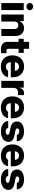

<svg xmlns="http://www.w3.org/2000/svg" viewBox="1846 -2638 802 4535"><g transform="rotate(90 2247.5 -371.0)"><path d="M52.7 -530.3H217.8V0H52.7ZM50.8 -672.9Q50.8 -694.3 62.3 -712.6Q73.7 -731 93.3 -741.5Q112.8 -752 135.7 -752Q158.7 -752 178.5 -741.5Q198.2 -731 210 -712.6Q221.7 -694.3 221.7 -672.9Q221.7 -651.4 210 -633.1Q198.2 -614.7 178.5 -604.2Q158.7 -593.8 135.7 -593.8Q112.8 -593.8 93.3 -604.2Q73.7 -614.7 62.3 -633.1Q50.8 -651.4 50.8 -672.9Z M488.3 0H323.2V-530.3H479.5V-433.6H485.4Q503.9 -482.4 546.1 -509.8Q588.4 -537.1 646.5 -537.1Q701.7 -537.1 743.4 -512.5Q785.2 -487.8 807.9 -442.6Q830.6 -397.5 830.1 -337.9V0H666V-306.6Q666 -351.6 643.1 -377Q620.1 -402.3 579.1 -402.3Q537.6 -402.3 512.9 -376Q488.3 -349.6 488.3 -303.7Z M1229.5 -409.2H1132.8V-166Q1132.8 -140.6 1146 -131.3Q1159.2 -122.1 1186.5 -122.1Q1207 -122.1 1236.3 -124V2Q1214.4 4.9 1197 6.3Q1179.7 7.8 1154.3 7.8Q1064.5 7.8 1016.4 -30.5Q968.3 -68.8 968.8 -147.5V-409.2H897.5V-530.3H968.8V-657.2H1132.8V-530.3H1229.5Z M1288.6 -262.7Q1288.6 -344.2 1320.8 -406.5Q1353 -468.8 1412.4 -502.9Q1471.7 -537.1 1550.3 -537.1Q1625.5 -537.1 1683.3 -505.9Q1741.2 -474.6 1773.7 -413.6Q1806.2 -352.5 1806.2 -266.6V-224.6H1450.7V-221.7Q1450.7 -170.4 1480 -139.9Q1509.3 -109.4 1559.1 -109.4Q1592.3 -109.4 1616.5 -122.8Q1640.6 -136.2 1650.9 -160.2H1804.2Q1794.4 -108.4 1761.7 -70.1Q1729 -31.7 1676.5 -11Q1624 9.8 1556.2 9.8Q1473.6 9.8 1413.3 -23.2Q1353 -56.2 1320.8 -117.4Q1288.6 -178.7 1288.6 -262.7ZM1652.8 -321.3Q1652.3 -349.1 1639.6 -371.1Q1627 -393.1 1604.5 -405.5Q1582 -418 1554.2 -418Q1525.4 -418 1502.2 -405.3Q1479 -392.6 1465.3 -370.6Q1451.7 -348.6 1450.7 -321.3Z M1891.1 -530.3H2051.3V-434.6H2056.2Q2070.3 -485.4 2103.3 -511.7Q2136.2 -538.1 2181.2 -538.1Q2200.7 -538.1 2228 -532.2V-388.7Q2216.8 -392.1 2197.8 -394.3Q2178.7 -396.5 2162.6 -396.5Q2131.8 -396.5 2107.7 -383.1Q2083.5 -369.6 2069.8 -345.5Q2056.2 -321.3 2056.2 -290V0H1891.1Z M2257.3 -262.7Q2257.3 -344.2 2289.6 -406.5Q2321.8 -468.8 2381.1 -502.9Q2440.4 -537.1 2519 -537.1Q2594.2 -537.1 2652.1 -505.9Q2710 -474.6 2742.4 -413.6Q2774.9 -352.5 2774.9 -266.6V-224.6H2419.4V-221.7Q2419.4 -170.4 2448.7 -139.9Q2478 -109.4 2527.8 -109.4Q2561 -109.4 2585.2 -122.8Q2609.4 -136.2 2619.6 -160.2H2772.9Q2763.2 -108.4 2730.5 -70.1Q2697.8 -31.7 2645.3 -11Q2592.8 9.8 2524.9 9.8Q2442.4 9.8 2382.1 -23.2Q2321.8 -56.2 2289.6 -117.4Q2257.3 -178.7 2257.3 -262.7ZM2621.6 -321.3Q2621.1 -349.1 2608.4 -371.1Q2595.7 -393.1 2573.2 -405.5Q2550.8 -418 2522.9 -418Q2494.1 -418 2470.9 -405.3Q2447.8 -392.6 2434.1 -370.6Q2420.4 -348.6 2419.4 -321.3Z M3085.4 -423.8Q3054.2 -423.8 3033.4 -410.9Q3012.7 -397.9 3013.2 -377.9Q3011.7 -343.8 3073.7 -332L3174.3 -312.5Q3253.4 -296.9 3292.2 -261.7Q3331.1 -226.6 3331.5 -168.9Q3331.1 -115.7 3300 -75.2Q3269 -34.7 3213.9 -12.5Q3158.7 9.8 3087.4 9.8Q3012.7 9.8 2958.3 -11.2Q2903.8 -32.2 2872.8 -71.3Q2841.8 -110.4 2836.4 -163.1H3000.5Q3004.9 -134.8 3028.1 -119.6Q3051.3 -104.5 3088.4 -104.5Q3122.6 -104.5 3143.3 -116.9Q3164.1 -129.4 3164.6 -151.4Q3163.6 -168.9 3147.5 -180.4Q3131.3 -191.9 3097.2 -199.2L3006.3 -215.8Q2928.2 -230.5 2888.7 -269.3Q2849.1 -308.1 2850.1 -369.1Q2849.6 -421.4 2877.7 -459.2Q2905.8 -497.1 2958.5 -517.1Q3011.2 -537.1 3082.5 -537.1Q3153.3 -537.1 3205.3 -516.4Q3257.3 -495.6 3286.4 -457.3Q3315.4 -418.9 3318.8 -366.2H3165.5Q3162.1 -392.6 3140.4 -408.2Q3118.7 -423.8 3085.4 -423.8Z M3392.1 -262.7Q3392.1 -344.2 3424.3 -406.5Q3456.5 -468.8 3515.9 -502.9Q3575.2 -537.1 3653.8 -537.1Q3729 -537.1 3786.9 -505.9Q3844.7 -474.6 3877.2 -413.6Q3909.7 -352.5 3909.7 -266.6V-224.6H3554.2V-221.7Q3554.2 -170.4 3583.5 -139.9Q3612.8 -109.4 3662.6 -109.4Q3695.8 -109.4 3720 -122.8Q3744.1 -136.2 3754.4 -160.2H3907.7Q3897.9 -108.4 3865.2 -70.1Q3832.5 -31.7 3780 -11Q3727.5 9.8 3659.7 9.8Q3577.1 9.8 3516.8 -23.2Q3456.5 -56.2 3424.3 -117.4Q3392.1 -178.7 3392.1 -262.7ZM3756.3 -321.3Q3755.9 -349.1 3743.2 -371.1Q3730.5 -393.1 3708 -405.5Q3685.5 -418 3657.7 -418Q3628.9 -418 3605.7 -405.3Q3582.5 -392.6 3568.8 -370.6Q3555.2 -348.6 3554.2 -321.3Z M4220.2 -423.8Q4189 -423.8 4168.2 -410.9Q4147.5 -397.9 4147.9 -377.9Q4146.5 -343.8 4208.5 -332L4309.1 -312.5Q4388.2 -296.9 4427 -261.7Q4465.8 -226.6 4466.3 -168.9Q4465.8 -115.7 4434.8 -75.2Q4403.8 -34.7 4348.6 -12.5Q4293.5 9.8 4222.2 9.8Q4147.5 9.8 4093 -11.2Q4038.6 -32.2 4007.6 -71.3Q3976.6 -110.4 3971.2 -163.1H4135.3Q4139.6 -134.8 4162.8 -119.6Q4186 -104.5 4223.1 -104.5Q4257.3 -104.5 4278.1 -116.9Q4298.8 -129.4 4299.3 -151.4Q4298.3 -168.9 4282.2 -180.4Q4266.1 -191.9 4231.9 -199.2L4141.1 -215.8Q4063 -230.5 4023.4 -269.3Q3983.9 -308.1 3984.9 -369.1Q3984.4 -421.4 4012.5 -459.2Q4040.5 -497.1 4093.3 -517.1Q4146 -537.1 4217.3 -537.1Q4288.1 -537.1 4340.1 -516.4Q4392.1 -495.6 4421.1 -457.3Q4450.2 -418.9 4453.6 -366.2H4300.3Q4296.9 -392.6 4275.1 -408.2Q4253.4 -423.8 4220.2 -423.8Z"/></g></svg>

Font: Pretendard ExtraBold
Style: Regular
Weight: 800
Designer: Base glyphs from Inter by Rasmus Andersson; Hangeul glyphs from Noto Sans CJK(Source Han Sans) by Jang Soo-young and Kan
Foundry: Kil Hyung-jin
Version: Version 1.309